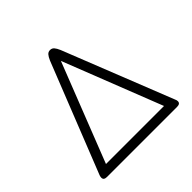

<svg xmlns="http://www.w3.org/2000/svg" viewBox="-178 -879 1048 1048"><g transform="rotate(-45 346.0 -355.0)"><path d="M51 -19Q51 -26 54 -35L305 -669Q314 -690 323 -700Q332 -710 346 -710Q360 -710 369 -700Q378 -690 387 -669L638 -35Q642 -27 642 -19Q642 0 617 0H76Q51 0 51 -19ZM570 -54 346 -626 122 -54Z"/></g></svg>

Font: Kodchasan Light
Style: Regular
Weight: 300
Version: Version 1.000; ttfautohint (v1.6)